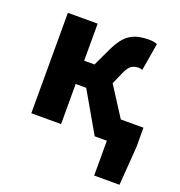

<svg xmlns="http://www.w3.org/2000/svg" viewBox="-124 -614 836 891"><g transform="rotate(20 294.0 -168.0)"><path d="M438 172V0H378L264 -198H212V0H65V-496H212V-313H263L306 -404Q321 -435 337 -455.5Q353 -476 372.5 -487.5Q392 -499 414 -503.5Q436 -508 463 -508Q485 -508 503 -501L480 -365Q475 -367 470.5 -368Q466 -369 461 -369Q442 -369 427 -360Q412 -351 398 -319L372 -260L465 -115H577V-19L563 172Z"/></g></svg>

Font: hySource Sans Pro
Style: Bold
Weight: 700
Designer: Paul D. Hunt
Foundry: Adobe Systems Incorporated
Version: Version 2.021;PS 2.000;hotconv 1.0.86;makeotf.lib2.5.63406